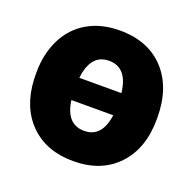

<svg xmlns="http://www.w3.org/2000/svg" viewBox="-102 -643 767 758"><g transform="rotate(20 281.0 -264.0)"><path d="M24.4 -269Q24.4 -348.1 55.2 -409.9Q85.9 -471.7 143.3 -504.9Q200.7 -538.1 278.8 -538.1Q397.5 -538.1 465.8 -464.6Q534.2 -391.1 534.2 -264.6V-258.8Q534.2 -135.3 465.6 -62.7Q397 9.8 279.8 9.8Q166.5 9.8 98.4 -57.9Q30.3 -125.5 24.9 -241.2ZM278.8 -411.1Q202.6 -411.1 190.9 -307.6H367.7Q356 -411.1 278.8 -411.1ZM279.8 -117.2Q354 -117.2 367.2 -214.4H191.4Q204.6 -117.2 279.8 -117.2Z"/></g></svg>

Font: Roboto Black
Style: Regular
Weight: 900
Designer: Google
Version: Version 2.134; 2016